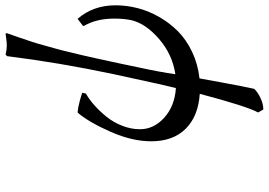

<svg xmlns="http://www.w3.org/2000/svg" viewBox="-160 -578 978 699"><g transform="rotate(-90 329.5 -229.0)"><path d="M379.9 -173.8 409.2 -308.1Q450.7 -504.9 474.1 -692.9L480 -698.2Q498 -693.8 512.2 -693.8Q522 -693.8 532.7 -695.1Q543.5 -696.3 549.3 -697.3L555.2 -698.2L558.1 -694.8Q549.3 -670.9 541.3 -646.7Q533.2 -622.6 526.6 -602.8Q520 -583 512.7 -555.9Q505.4 -528.8 500.7 -512.9Q496.1 -497.1 488.8 -465.8Q481.4 -434.6 478 -421.1Q474.6 -407.7 466.8 -371.6Q459 -335.4 456.3 -323.5Q453.6 -311.5 444.6 -269Q435.5 -226.6 433.1 -213.9Q416 -135.3 408.2 -80.1Q480.5 -90.8 536.6 -139.4Q592.8 -188 605 -240.2Q610.8 -266.6 610.8 -303.2Q610.8 -367.7 584 -413.1L585 -417L609.9 -436Q659.2 -379.4 659.2 -297.9Q659.2 -257.8 648.9 -217.5Q638.7 -177.2 616.9 -139.2Q595.2 -101.1 564.5 -70.6Q533.7 -40 489.5 -19Q445.3 2 393.1 7.8Q390.6 21 377 95.7Q363.3 170.4 355 207Q343.3 219.7 321.5 230Q299.8 240.2 279.8 240.2L269 221.2Q291 182.1 336.9 8.8Q255.4 3.4 209.7 -42.5Q164.1 -88.4 164.1 -168Q164.1 -237.3 198.5 -315.4Q232.9 -393.6 267.1 -434.1L270 -436Q287.1 -434.6 310.8 -428.2Q334.5 -421.9 340.8 -418.9L337.9 -405.8Q316.4 -393.6 294.9 -374.5Q273.4 -355.5 253.2 -330.3Q232.9 -305.2 220.5 -273.2Q208 -241.2 208 -209Q208 -158.7 250 -120.6Q292 -82.5 357.9 -78.1Q360.8 -90.3 365.5 -110.1Q370.1 -129.9 373.8 -145.5Q377.4 -161.1 379.9 -173.8Z"/></g></svg>

Font: Linear Smooth
Style: Italic
Weight: 400
Designer: Philipp H. Poll, Flanker
Foundry: Philipp H. Poll, reworked by Flanker
Version: Version 1.061 | FøM Fix